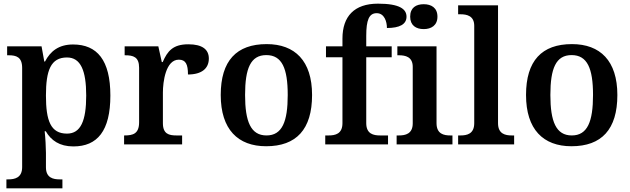

<svg xmlns="http://www.w3.org/2000/svg" viewBox="-20 -789 3443 1049"><path d="M15 240H321V191H306C271 191 231 183 231 125V46C231 19 228 -39 224 -72H230C259 -22 305 11 381 11C512 11 583 -74 583 -267C583 -460 511 -546 379 -546C301 -546 255 -509 226 -453H222L207 -536H19V-487H28C68 -487 101 -478 101 -418V124C101 183 60 191 25 191H15ZM346 -59C257 -59 231 -129 231 -267C231 -404 257 -475 346 -475C421 -475 451 -403 451 -267C451 -129 421 -59 346 -59Z M658 0H975V-49H944C903 -49 870 -57 870 -116V-283C870 -341 885 -463 957 -463C995 -463 1007 -437 1007 -382C1082 -382 1121 -415 1121 -469C1121 -519 1085 -547 1009 -547C925 -547 895 -510 869 -450H864L845 -536H661V-487H664C708 -487 740 -478 740 -419V-121C740 -58 706 -49 661 -49H658Z M1434 10C1599 10 1685 -82 1685 -270C1685 -457 1591 -548 1437 -548C1272 -548 1186 -457 1186 -270C1186 -82 1280 10 1434 10ZM1436 -49C1350 -49 1319 -125 1319 -270C1319 -415 1349 -488 1435 -488C1521 -488 1552 -415 1552 -270C1552 -125 1522 -49 1436 -49Z M1757 0H2100V-49H2056C2021 -49 1981 -57 1981 -116V-476H2120V-536H1981V-593C1981 -679 1996 -717 2038 -717C2080 -717 2094 -671 2094 -636C2163 -636 2201 -656 2201 -698C2201 -739 2164 -769 2045 -769C1916 -769 1851 -700 1851 -578V-536H1761V-476H1851V-116C1851 -57 1811 -49 1776 -49H1757Z M2295 -630C2336 -630 2370 -650 2370 -698C2370 -747 2336 -766 2295 -766C2253 -766 2221 -747 2221 -698C2221 -650 2253 -630 2295 -630ZM2147 0H2452V-49H2440C2405 -49 2365 -57 2365 -116V-536H2151V-487H2160C2194 -487 2235 -479 2235 -424V-115C2235 -57 2194 -49 2160 -49H2147Z M2483 0H2789V-49H2776C2741 -49 2701 -57 2701 -116V-760H2483V-711H2496C2530 -711 2571 -703 2571 -648V-116C2571 -57 2531 -49 2496 -49H2483Z M3102 10C3267 10 3353 -82 3353 -270C3353 -457 3259 -548 3105 -548C2940 -548 2854 -457 2854 -270C2854 -82 2948 10 3102 10ZM3104 -49C3018 -49 2987 -125 2987 -270C2987 -415 3017 -488 3103 -488C3189 -488 3220 -415 3220 -270C3220 -125 3190 -49 3104 -49Z"/></svg>

Font: Noto Serif Tamil SemiBold
Style: Regular
Weight: 600
Designer: Indian Type Foundry, Tom Grace, and the Monotype Design Team
Foundry: Monotype Imaging Inc.
Version: Version 2.004